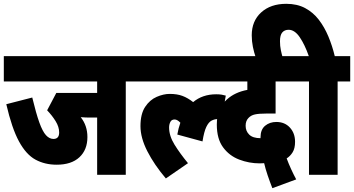

<svg xmlns="http://www.w3.org/2000/svg" viewBox="-20 -916 1855 1006"><path d="M639 -489V0H489V-300H451Q442 -300 429 -300.5Q416 -301 403 -302Q438 -258 438 -198Q438 -131 396 -92Q354 -53 277 -53Q215 -53 166 -79.5Q117 -106 79.5 -175Q42 -244 13 -370L149 -405Q169 -322 186 -274.5Q203 -227 221 -207.5Q239 -188 260 -188Q290 -188 290 -222Q290 -251 271.5 -281Q253 -311 227 -338L275 -429H489V-489H0V-622H705V-489Z M693 -622H1151V-489H693ZM1141 -290Q1137 -291 1131.5 -291.5Q1126 -292 1120 -292Q1104 -292 1088.5 -284Q1073 -276 1061 -251Q1049 -226 1041 -175L909 -211Q915 -245 925 -273Q909 -290 895 -290Q879 -290 872.5 -277Q866 -264 866 -248Q866 -204 894.5 -158Q923 -112 965 -61L849 19Q788 -53 752 -123.5Q716 -194 716 -255Q716 -319 740.5 -356Q765 -393 801 -408.5Q837 -424 869 -424Q908 -424 936 -413.5Q964 -403 992 -381Q1041 -422 1113 -422Q1130 -422 1141.5 -420Q1153 -418 1163 -415Z M1407 70Q1393 34 1382 1.5Q1371 -31 1364 -61Q1352 -60 1341 -60Q1285 -60 1233 -80Q1181 -100 1148.5 -144.5Q1116 -189 1116 -263Q1116 -309 1130 -341Q1144 -373 1169 -395Q1211 -433 1276 -445V-489H1093V-622H1557V-489H1424V-321H1374Q1337 -321 1316 -316.5Q1295 -312 1282 -298Q1275 -291 1271 -281Q1267 -271 1267 -257Q1267 -229 1286 -210.5Q1305 -192 1345 -192V-196Q1345 -237 1369 -257Q1393 -277 1428 -277Q1472 -277 1499 -247.5Q1526 -218 1526 -173Q1526 -139 1513.5 -118.5Q1501 -98 1482 -86Q1492 -59 1505 -30.5Q1518 -2 1532 24Z M1599 -489H1545V-622H1598Q1577 -682 1550.5 -721Q1524 -760 1492 -760Q1471 -760 1459 -746Q1447 -732 1447 -700Q1447 -675 1451.5 -653.5Q1456 -632 1461 -615H1320Q1311 -641 1305 -670.5Q1299 -700 1299 -731Q1299 -806 1348.5 -851Q1398 -896 1480 -896Q1537 -896 1579 -873.5Q1621 -851 1650.5 -812.5Q1680 -774 1700.5 -725Q1721 -676 1734 -622H1815V-489H1749V0H1599Z"/></svg>

Font: Noto Sans ExtraCondensed Black
Style: Regular
Weight: 900
Width: 2
Designer: Monotype Design Team
Foundry: Monotype Imaging Inc.
Version: Version 2.013; ttfautohint (v1.8.4.7-5d5b)